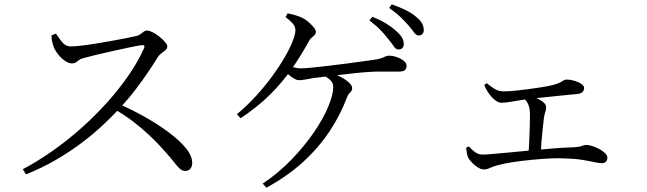

<svg xmlns="http://www.w3.org/2000/svg" viewBox="-20 -828 3010 893"><path d="M86 -41Q156 -78 225.5 -127Q295 -176 359 -233Q423 -290 479 -352.5Q535 -415 579 -479Q623 -543 650 -604Q657 -620 638 -618Q612 -614 575 -606Q538 -598 499.5 -589.5Q461 -581 427.5 -573Q394 -565 373 -559Q358 -556 349 -549.5Q340 -543 333 -538Q326 -533 314 -533Q300 -533 283 -544.5Q266 -556 252.5 -572.5Q239 -589 233 -602Q229 -611 224.5 -626.5Q220 -642 219 -663L240 -672Q249 -660 258.5 -645.5Q268 -631 280.5 -621.5Q293 -612 309 -612Q325 -612 356 -615.5Q387 -619 424.5 -625Q462 -631 500 -638Q538 -645 569 -651Q600 -657 616 -661Q627 -664 634.5 -670Q642 -676 649 -681Q656 -686 663 -686Q674 -686 690 -678Q706 -670 721.5 -657.5Q737 -645 747.5 -632.5Q758 -620 758 -612Q758 -602 750 -595Q742 -588 732 -581Q722 -574 715 -564Q698 -536 671.5 -496.5Q645 -457 611.5 -413Q578 -369 539 -327Q505 -290 460.5 -248Q416 -206 361 -164.5Q306 -123 241 -85Q176 -47 101 -17ZM840 -33Q827 -33 815.5 -44Q804 -55 788.5 -75Q773 -95 746 -125Q711 -165 674.5 -199Q638 -233 597.5 -264Q557 -295 507 -323L527 -347Q590 -320 651.5 -285.5Q713 -251 763.5 -213.5Q814 -176 844 -139.5Q874 -103 874 -70Q874 -55 866 -44Q858 -33 840 -33Z M1928 -663Q1916 -663 1905.5 -677.5Q1895 -692 1879 -711Q1863 -729 1843.5 -748Q1824 -767 1790 -791L1802 -808Q1841 -794 1869 -780Q1897 -766 1915 -750Q1935 -734 1943 -719Q1951 -704 1951 -688Q1951 -677 1944.5 -670Q1938 -663 1928 -663ZM1833 -598Q1821 -598 1811.5 -612.5Q1802 -627 1787 -645Q1771 -666 1750.5 -687.5Q1730 -709 1698 -733L1712 -750Q1749 -735 1776 -718.5Q1803 -702 1821 -685Q1841 -668 1849.5 -653.5Q1858 -639 1858 -623Q1858 -611 1851.5 -604.5Q1845 -598 1833 -598ZM1202 26Q1275 -23 1335 -85Q1395 -147 1439 -211Q1483 -275 1506.5 -331.5Q1530 -388 1530 -424Q1530 -441 1518 -453.5Q1506 -466 1487 -476L1503 -491Q1535 -485 1561 -472Q1587 -459 1602.5 -444.5Q1618 -430 1618 -419Q1618 -406 1608.5 -398Q1599 -390 1593 -373Q1564 -295 1514 -219Q1464 -143 1391 -76Q1318 -9 1219 45ZM1082 -297Q1129 -336 1171 -382Q1213 -428 1246.5 -474Q1280 -520 1304 -561.5Q1328 -603 1341 -636Q1354 -669 1354 -687Q1354 -704 1342.5 -717.5Q1331 -731 1308 -749L1318 -766Q1338 -762 1356 -756.5Q1374 -751 1386 -745Q1401 -738 1415 -725.5Q1429 -713 1439 -701Q1449 -689 1449 -680Q1449 -667 1437.5 -659.5Q1426 -652 1417 -637Q1381 -571 1338 -509Q1295 -447 1237.5 -389.5Q1180 -332 1099 -278ZM1371 -455Q1360 -455 1346 -463.5Q1332 -472 1318.5 -484Q1305 -496 1295 -506L1310 -529Q1332 -519 1347.5 -514.5Q1363 -510 1379 -510Q1396 -510 1430.5 -513.5Q1465 -517 1508 -522Q1551 -527 1593 -532.5Q1635 -538 1669.5 -543Q1704 -548 1720 -550Q1742 -553 1754 -557.5Q1766 -562 1773 -565.5Q1780 -569 1789 -569Q1806 -569 1825 -562.5Q1844 -556 1857.5 -545.5Q1871 -535 1871 -522Q1871 -510 1864 -502.5Q1857 -495 1832 -495Q1817 -495 1793.5 -495Q1770 -495 1743.5 -495Q1717 -495 1693 -493Q1671 -492 1637.5 -488.5Q1604 -485 1567 -480.5Q1530 -476 1496 -472Q1462 -468 1438 -465Q1419 -462 1402 -458.5Q1385 -455 1371 -455Z M2230 -40Q2217 -40 2201.5 -50Q2186 -60 2173.5 -73.5Q2161 -87 2157 -96Q2153 -105 2151.5 -115.5Q2150 -126 2148 -141L2161 -147Q2174 -132 2189.5 -120.5Q2205 -109 2225 -109Q2239 -109 2273.5 -112Q2308 -115 2355 -119.5Q2402 -124 2454.5 -129Q2507 -134 2557.5 -138Q2608 -142 2649 -143Q2677 -145 2687.5 -149.5Q2698 -154 2706 -154Q2719 -154 2735.5 -148.5Q2752 -143 2768 -134.5Q2784 -126 2794.5 -115.5Q2805 -105 2805 -94Q2805 -83 2798 -76Q2791 -69 2778 -69Q2767 -69 2744 -74Q2721 -79 2687.5 -84.5Q2654 -90 2611 -91Q2580 -93 2538.5 -91Q2497 -89 2451.5 -84.5Q2406 -80 2365.5 -74Q2325 -68 2297 -60Q2273 -54 2259 -47Q2245 -40 2230 -40ZM2438 -108Q2440 -135 2441.5 -171Q2443 -207 2444 -241Q2445 -275 2445 -295Q2445 -323 2437.5 -341Q2430 -359 2413 -376L2425 -389Q2440 -385 2457 -379Q2474 -373 2488 -365.5Q2502 -358 2511 -349Q2520 -340 2520 -329Q2520 -318 2516 -306.5Q2512 -295 2510 -281Q2508 -263 2504.5 -233Q2501 -203 2498.5 -170.5Q2496 -138 2495 -110ZM2314 -350Q2300 -350 2287 -359Q2274 -368 2263 -381Q2255 -391 2246.5 -404.5Q2238 -418 2232 -433L2244 -441Q2263 -425 2281.5 -414Q2300 -403 2322 -403Q2348 -403 2393 -408Q2438 -413 2490 -421Q2532 -427 2555 -433.5Q2578 -440 2588 -446Q2598 -452 2603 -455Q2608 -458 2615 -458Q2632 -458 2651 -452.5Q2670 -447 2683.5 -438Q2697 -429 2697 -419Q2697 -409 2690 -401Q2683 -393 2666 -391Q2654 -390 2630 -387.5Q2606 -385 2575.5 -382Q2545 -379 2512.5 -375.5Q2480 -372 2451 -369Q2402 -363 2367 -356.5Q2332 -350 2314 -350Z"/></svg>

Font: Noto Serif KR
Style: Regular
Weight: 400
Designer: Ryoko NISHIZUKA  (kana & ideographs); Frank Grießhammer (Latin, Greek & Cyrillic); Wenlong ZHANG  (bopomofo); Sandoll Co
Foundry: Adobe
Version: Version 2.003-H1;hotconv 1.1.1;makeotfexe 2.6.0